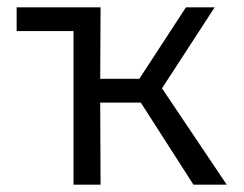

<svg xmlns="http://www.w3.org/2000/svg" viewBox="-20 -505 667 525"><path d="M181 0V-420H25.5V-485H255L254 -289.5H361L488.5 -485H567L423 -263.5L600 0H509L365 -224.5H254L255 0Z"/></svg>

Font: Geologica ExtraLight
Style: Regular
Weight: 200
Designer: Sindre Bremnes, Frode Helland
Foundry: Monokrom Skriftforlag AS
Version: Version 1.010; ttfautohint (v1.8.4.7-5d5b);gftools[0.9.28]